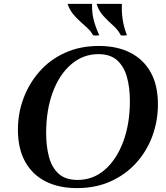

<svg xmlns="http://www.w3.org/2000/svg" viewBox="-20 -951 850 986"><path d="M488 -715Q581 -715 649 -680.5Q717 -646 754 -579.5Q791 -513 791 -415Q791 -330 762.5 -252.5Q734 -175 680 -115Q626 -55 549 -20Q472 15 375 15Q282 15 214 -19.5Q146 -54 109 -121Q72 -188 72 -285Q72 -370 101 -447Q130 -524 183.5 -584.5Q237 -645 314 -680Q391 -715 488 -715ZM378 -27Q458 -27 518 -79Q578 -131 612.5 -222.5Q647 -314 647 -432Q647 -501 632 -555Q617 -609 582 -641Q547 -673 485 -673Q407 -673 346 -621Q285 -569 251 -477.5Q217 -386 217 -267Q217 -200 231.5 -145.5Q246 -91 281 -59Q316 -27 378 -27ZM476 -931H606Q604 -890 610 -850.5Q616 -811 632 -770Q615 -767 600 -770Q588 -796 562 -819Q536 -842 511.5 -868.5Q487 -895 476 -931ZM327 -931H453Q451 -889 461 -849.5Q471 -810 490 -770Q473 -767 458 -770Q447 -790 429 -807Q411 -824 391 -841.5Q371 -859 354 -880.5Q337 -902 327 -931Z"/></svg>

Font: Poltawski Nowy Medium
Style: Italic
Weight: 500
Italic angle: -12°
Version: Version 1.001;gftools[0.9.25]